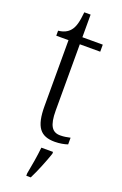

<svg xmlns="http://www.w3.org/2000/svg" viewBox="-167 -705 616 973"><g transform="rotate(20 140.5 -218.5)"><path d="M191 10C217 10 243 5 260 -1V-37C241 -33 227 -30 206 -30C163 -30 142 -59 142 -141V-498H252V-536H142V-658H108C103 -605 95 -575 78 -555C64 -538 43 -528 15 -525V-498H81V-143C81 -29 114 10 191 10ZM115 208V221H139C160 180 187 113 201 71V61H138C133 110 124 161 115 208Z"/></g></svg>

Font: Noto Serif Devanagari Condensed Light
Style: Regular
Weight: 300
Width: 3
Designer: Universal Thirst, Indian Type Foundry and the Monotype Design Team
Foundry: Monotype Imaging Inc.
Version: Version 2.004